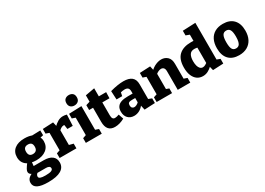

<svg xmlns="http://www.w3.org/2000/svg" viewBox="-6 -1800 4204 3049"><g transform="rotate(-30 2096.0 -275.5)"><path d="M259 243Q130 243 67.5 210.5Q5 178 5 112Q5 61 41.5 27.5Q78 -6 148 -25L146 10Q104 6 77 -13.5Q50 -33 50 -64Q50 -74 53.5 -85.5Q57 -97 66 -113Q75 -129 90 -151.5Q105 -174 129 -205L130 -178Q77 -202 49.5 -245Q22 -288 22 -347Q22 -443 88.5 -496.5Q155 -550 273 -550Q362 -550 422 -521L384 -528L556 -533L557 -445L485 -429L495 -445Q506 -429 513 -407.5Q520 -386 520 -357Q520 -263 451.5 -208Q383 -153 267 -153Q218 -153 170 -165L191 -181L181 -85L161 -96H363Q465 -96 518 -56Q571 -16 571 61Q571 150 493 196.5Q415 243 259 243ZM272 128Q346 128 378 115Q410 102 410 76Q410 51 390.5 39.5Q371 28 337 28H155L192 19Q152 46 152 82Q152 105 180.5 116.5Q209 128 272 128ZM268 -266Q309 -266 330.5 -288Q352 -310 352 -354Q352 -398 332 -418Q312 -438 272 -438Q232 -438 211.5 -417.5Q191 -397 191 -353Q191 -310 210 -288Q229 -266 268 -266Z M603 0V-86L679 -111L664 -87V-447L682 -420L603 -448V-533L796 -542L817 -449L796 -454Q842 -501 886 -525.5Q930 -550 979 -550Q1011 -550 1048 -540L1039 -338H941L925 -446L940 -414Q935 -416 929.5 -417Q924 -418 918 -418Q891 -418 864.5 -401Q838 -384 821 -360L834 -404V-87L815 -111L911 -86V0Z M1315 -97 1304 -111 1376 -86V0H1084V-86L1156 -111L1145 -97V-434L1155 -424L1084 -448V-533L1315 -541ZM1227 -604Q1184 -604 1157.5 -628.5Q1131 -653 1131 -699Q1131 -747 1158.5 -770.5Q1186 -794 1228 -794Q1269 -794 1296 -771Q1323 -748 1323 -699Q1323 -652 1295.5 -628Q1268 -604 1227 -604Z M1615 13Q1539 13 1500.5 -32.5Q1462 -78 1462 -168V-447L1483 -426H1390V-515L1485 -544L1462 -515V-654L1632 -685V-515L1615 -537H1766L1763 -426H1615L1632 -447V-191Q1632 -149 1645 -130Q1658 -111 1685 -111Q1700 -111 1718.5 -115.5Q1737 -120 1760 -128L1791 -37Q1700 13 1615 13Z M2289 -84 2266 -118 2350 -86V0L2156 9L2135 -86L2145 -83Q2109 -35 2063.5 -11Q2018 13 1967 13Q1898 13 1855.5 -30.5Q1813 -74 1813 -150Q1813 -206 1837.5 -240.5Q1862 -275 1910 -291Q1958 -307 2030 -307H2128L2119 -297V-348Q2119 -390 2099.5 -408.5Q2080 -427 2040 -427Q2022 -427 2000.5 -424Q1979 -421 1955 -414L1970 -431L1955 -354H1851L1843 -511Q1916 -531 1976.5 -540.5Q2037 -550 2087 -550Q2187 -550 2238 -508.5Q2289 -467 2289 -379ZM1983 -169Q1983 -137 1998 -121.5Q2013 -106 2036 -106Q2057 -106 2080.5 -118Q2104 -130 2125 -152L2119 -129V-236L2129 -225H2058Q2016 -225 1999.5 -212Q1983 -199 1983 -169Z M2382 0V-86L2463 -113L2443 -89V-447L2463 -420L2382 -448V-533L2575 -542L2596 -448L2575 -455Q2623 -503 2677 -526.5Q2731 -550 2780 -550Q2847 -550 2893 -507Q2939 -464 2938 -376V-89L2924 -112L2999 -86V0H2769V-341Q2769 -383 2751 -402.5Q2733 -422 2704 -422Q2681 -422 2654.5 -410Q2628 -398 2602 -375L2613 -398V-86L2598 -110L2665 -86V0Z M3228 13Q3170 13 3125.5 -17.5Q3081 -48 3055.5 -108Q3030 -168 3030 -255Q3030 -407 3107.5 -478.5Q3185 -550 3327 -550Q3345 -550 3364.5 -549Q3384 -548 3404 -544L3374 -526V-673L3385 -658L3308 -687V-772L3543 -782V-93L3524 -116L3604 -86V0L3411 9L3389 -78L3407 -73Q3363 -30 3320 -8.5Q3277 13 3228 13ZM3295 -110Q3317 -110 3341.5 -122.5Q3366 -135 3393 -159L3374 -109V-459L3394 -420Q3353 -431 3321 -431Q3259 -431 3233 -388Q3207 -345 3207 -271Q3207 -222 3217 -186Q3227 -150 3247 -130Q3267 -110 3295 -110Z M3911 -550Q4035 -550 4102.5 -479.5Q4170 -409 4170 -278Q4170 -187 4136.5 -122Q4103 -57 4041 -22Q3979 13 3893 13Q3770 13 3703.5 -57.5Q3637 -128 3637 -259Q3637 -351 3669.5 -416Q3702 -481 3763.5 -515.5Q3825 -550 3911 -550ZM3904 -431Q3856 -431 3835 -392.5Q3814 -354 3814 -267Q3814 -180 3834.5 -143Q3855 -106 3901 -106Q3934 -106 3954 -123.5Q3974 -141 3983.5 -177.5Q3993 -214 3993 -271Q3993 -357 3972 -394Q3951 -431 3904 -431Z"/></g></svg>

Font: Bitter Thin ExtraBold
Style: Regular
Weight: 800
Version: Version 3.020